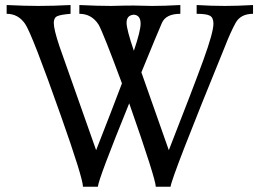

<svg xmlns="http://www.w3.org/2000/svg" viewBox="-20 -713 1006 748"><path d="M644.5 14.6H586.9Q586.9 -15.1 483.4 -310.5Q363.3 -15.1 361.3 14.6H303.2Q303.2 -18.6 217.3 -261.7Q105 -580.1 78.1 -619.6Q51.3 -659.2 5.9 -659.2V-693.4Q77.6 -689.9 128.9 -689.9Q189.5 -689.9 254.9 -693.4V-659.2Q217.3 -656.2 203.4 -650.1Q189.5 -644 189.5 -624Q189.5 -598.6 211.4 -533.2L354.5 -127.9Q417 -287.1 455.1 -388.2Q382.8 -583.5 364.3 -616.7Q337.4 -659.2 289.1 -659.2V-693.4Q361.3 -689.9 412.6 -689.9Q465.3 -691.4 501 -691.4L573.2 -689.9Q620.6 -689.9 682.6 -693.4V-659.2Q626.5 -659.2 610.8 -623.8Q595.2 -588.4 530.8 -431.2L637.7 -127.9Q733.4 -372.1 772.5 -479.7Q811.5 -587.4 811.5 -620.6Q811.5 -644 798.1 -651.6Q784.7 -659.2 746.1 -659.2V-693.4Q802.7 -689.9 856.9 -689.9Q904.3 -689.9 965.8 -693.4V-659.2Q917.5 -659.2 897.9 -623.8Q878.4 -588.4 856.9 -533.2Q647.5 -20.5 644.5 14.6ZM501.5 -515.1Q527.8 -592.8 527.8 -620.6Q527.8 -653.8 501.5 -655.8Q473.1 -653.8 473.1 -624Q473.1 -598.6 501.5 -515.1Z"/></svg>

Font: Almanac
Style: Regular
Weight: 400
Designer: Eden's Almanac
Version: Version 3.501;March 28, 2021;FontCreator 13.0.0.2683 64-bit